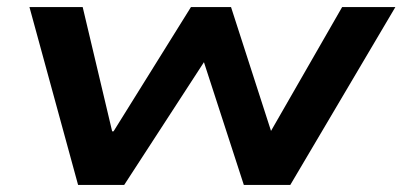

<svg xmlns="http://www.w3.org/2000/svg" viewBox="-20 -521 1134 541"><path d="M200 0 63 -501H213L296 -151H300L518 -501H631L744 -151H743L944 -501H1094L798 0H667L552 -354H560L330 0Z"/></svg>

Font: Nunito Sans 7pt Expanded
Style: Bold Italic
Weight: 700
Width: 7
Italic angle: -9°
Designer: Vernon Adams
Foundry: Vernon Adams
Version: Version 3.101;gftools[0.9.27]